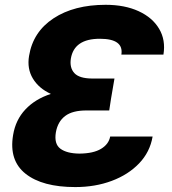

<svg xmlns="http://www.w3.org/2000/svg" viewBox="-20 -757 705 787"><path d="M188.5 -372.1Q139.2 -394.5 114.7 -435.1Q90.3 -475.6 99.1 -527.8Q115.2 -626.5 199.5 -681.9Q283.7 -737.3 413.1 -737.3Q491.2 -737.3 548.1 -711.2Q605 -685.1 632.3 -638.9Q659.7 -592.8 649.9 -533.2H477.5Q487.8 -598.1 389.2 -598.1Q284.2 -598.1 270.5 -517.1Q264.6 -479.5 284.7 -457.5Q304.7 -435.5 357.4 -435.1H449.2L435.1 -352.5L427.7 -304.2H335.9Q277.8 -304.7 247.3 -281.7Q216.8 -258.8 209 -214.4Q201.2 -167 227.5 -147.5Q253.9 -127.9 305.7 -127.4Q362.8 -127.9 394.3 -147Q425.8 -166 431.6 -197.3H605.5Q594.7 -133.8 550.3 -87.4Q505.9 -41 438 -15.6Q370.1 9.8 288.6 9.8Q153.8 9.8 85 -44.7Q16.1 -99.1 33.7 -203.6Q43.9 -265.6 84 -308.3Q124 -351.1 188.5 -372.1Z"/></svg>

Font: Inter Display Extra Bold
Style: Italic
Weight: 800
Italic angle: -9.39999°
Designer: Rasmus Andersson
Foundry: rsms
Version: Version 4.000;git-4fc901f